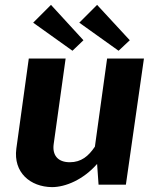

<svg xmlns="http://www.w3.org/2000/svg" viewBox="-20 -757 631 787"><path d="M189 -737 116 -664 277 -549 322 -592ZM378 -737 305 -664 466 -549 512 -592ZM193 10C248 10 321 -20 378 -85L384 0H496L570 -517H419L369 -156C343 -117 313 -92 266 -92C216 -92 194 -122 200 -166L249 -517H98L47 -148C34 -50 104 9 193 10Z"/></svg>

Font: United Sans
Style: Bold Italic
Weight: 700
Italic angle: -8°
Designer: Pablo Impallari, Rodrigo Fuenzalida (Modified by Dan O. Williams)
Version: Version 1.000;PS 001.000;hotconv 1.0.88;makeotf.lib2.5.64775